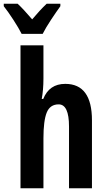

<svg xmlns="http://www.w3.org/2000/svg" viewBox="-52 -1001 566 1021"><path d="M196 -981Q176 -962 159 -943.5Q142 -925 119 -898Q74 -951 42 -981H-32V-968Q-9 -939 19.5 -895Q48 -851 63 -821H175Q191 -853 219.5 -896Q248 -939 269 -968V-981ZM57 -760V0H179V-266Q179 -359 196.5 -402.5Q214 -446 260 -446Q315 -446 315 -328V0H437V-361Q437 -555 295 -555Q210 -555 178 -475H170Q179 -524 179 -583V-760Z"/></svg>

Font: Noto Sans UI Condensed
Style: Bold
Weight: 700
Width: 3
Designer: Monotype Design Team
Foundry: Monotype Imaging Inc.
Version: 1.001